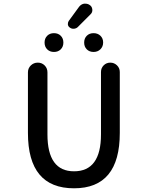

<svg xmlns="http://www.w3.org/2000/svg" viewBox="-20 -1099 772 1037"><path d="M379.9 -82Q130.9 -82 130.9 -380.9V-708Q130.9 -730.5 146.5 -745.6Q162.1 -760.7 184.1 -760.7Q206.1 -760.7 221.2 -745.6Q236.3 -730.5 236.3 -708V-373Q236.3 -173.8 379.9 -173.8Q525.4 -173.8 525.4 -373V-710Q525.4 -731.4 540 -746.1Q554.7 -760.7 575.7 -760.7Q596.7 -760.7 611.8 -746.1Q627 -731.4 627 -710V-380.9Q627 -82 379.9 -82ZM308.1 -832.5Q293.9 -818.4 271.5 -818.4Q249 -818.4 234.9 -832.5Q220.7 -846.7 220.7 -869.1Q220.7 -891.6 234.9 -905.8Q249 -919.9 271.5 -919.9Q293.9 -919.9 308.1 -905.8Q322.3 -891.6 322.3 -869.1Q322.3 -846.7 308.1 -832.5ZM358.4 -949.2Q348.6 -955.1 346.7 -965.8Q346.7 -968.8 346.7 -970.7Q346.7 -979.5 351.6 -986.3L407.2 -1062.5Q418 -1076.2 433.6 -1079.1Q437.5 -1079.1 441.4 -1079.1Q454.1 -1079.1 463.9 -1072.3Q476.6 -1064.5 478.5 -1048.8Q480.5 -1033.2 469.7 -1022.5L400.4 -953.1Q392.6 -945.3 380.4 -943.8Q368.2 -942.4 358.4 -949.2ZM522.5 -833Q507.8 -818.4 485.4 -818.4Q462.9 -818.4 448.7 -832.5Q434.6 -846.7 434.6 -869.1Q434.6 -891.6 448.7 -905.8Q462.9 -919.9 485.4 -919.9Q507.8 -919.9 522.5 -905.8Q537.1 -891.6 537.1 -869.6Q537.1 -847.7 522.5 -833Z"/></svg>

Font: Gen Jyuu Gothic Medium
Style: Regular
Weight: 500
Designer: [Source Han Sans]
Ryoko NISHIZUKA  (kana & ideographs); Paul D. Hunt (Latin, Greek & Cyrillic); Wenlong ZHANG  (bopomofo
Version: Version 1.002.20150607